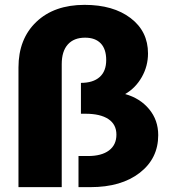

<svg xmlns="http://www.w3.org/2000/svg" viewBox="-20 -770 703 790"><path d="M56 -492Q56 -610 129.5 -680Q203 -750 328 -750Q446 -750 517.5 -695.5Q589 -641 589 -550Q589 -498 563.5 -453Q538 -408 495 -383Q556 -366 593.5 -321Q631 -276 631 -214Q631 -118 555 -59Q479 0 352 0H303V-128H342Q398 -128 428.5 -151Q459 -174 459 -216Q459 -258 426 -280Q393 -302 332 -302H313V-429Q363 -429 390 -453Q417 -477 417 -523Q417 -568 394.5 -591.5Q372 -615 330 -615Q284 -615 259 -587Q234 -559 234 -506V0H56Z"/></svg>

Font: Montserrat arm
Style: Bold
Weight: 700
Designer: Julieta Ulanovsky
Foundry: Julieta Ulanovsky
Version: Version 6.000;PS 006.000;hotconv 1.0.88;makeotf.lib2.5.64775